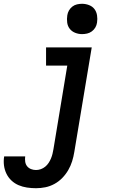

<svg xmlns="http://www.w3.org/2000/svg" viewBox="-83 -780 603 1013"><path d="M107 213Q83 213 59.5 209.5Q36 206 15 197Q-6 188 -22.5 172.5Q-39 157 -49 136.5Q-59 116 -62 92.5Q-65 69 -61 45H50Q48 59 50 73Q52 87 60 97Q68 107 80.5 112Q93 117 107 117Q120 117 132.5 112.5Q145 108 155.5 99.5Q166 91 173.5 79.5Q181 68 186 56Q191 44 194 31.5Q197 19 199 7L272 -434H160V-530H401L309 22Q305 47 297.5 71Q290 95 277 117.5Q264 140 245.5 159Q227 178 204 190.5Q181 203 156.5 208Q132 213 107 213ZM350 -600Q331 -600 313.5 -607Q296 -614 285 -628Q274 -642 271.5 -661Q269 -680 272 -699Q274 -713 281 -725Q288 -737 299 -745.5Q310 -754 323.5 -757Q337 -760 350 -760Q369 -760 387 -753Q405 -746 415.5 -732Q426 -718 429 -699Q432 -680 429 -661Q427 -647 420 -635Q413 -623 401.5 -614.5Q390 -606 376.5 -603Q363 -600 350 -600Z"/></svg>

Font: Iosevka Slab
Style: Bold Italic
Weight: 700
Italic angle: -9°
Monospace: yes
Designer: Belleve Invis
Foundry: Belleve Invis
Version: Version 11.1.0; ttfautohint (v1.8.3)